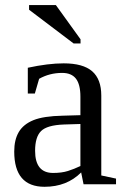

<svg xmlns="http://www.w3.org/2000/svg" viewBox="-20 -715 484 745"><path d="M227.1 -469.2Q302.2 -469.2 337.6 -438.5Q373 -407.7 373 -344.2V-34.2L430.2 -22V0H304.2L294.9 -45.9Q239.3 9.8 152.8 9.8Q35.2 9.8 35.2 -127Q35.2 -172.9 53 -202.9Q70.8 -232.9 109.9 -248.8Q148.9 -264.6 223.1 -266.1L292 -268.1V-339.8Q292 -387.2 274.7 -409.7Q257.3 -432.1 221.2 -432.1Q172.4 -432.1 131.8 -409.2L115.2 -352.1H87.9V-452.1Q167 -469.2 227.1 -469.2ZM292 -233.9 228 -231.9Q162.6 -229.5 139.4 -206.5Q116.2 -183.6 116.2 -129.9Q116.2 -43.9 186 -43.9Q219.2 -43.9 243.4 -51.5Q267.6 -59.1 292 -70.8ZM265.6 -546.4 92.8 -677.2V-695.3H196.8L292.5 -562.5V-546.4Z"/></svg>

Font: Tinos
Style: Regular
Weight: 400
Designer: Steve Matteson
Foundry: Monotype Imaging Inc.
Version: Version 1.23